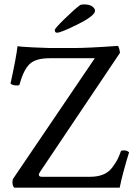

<svg xmlns="http://www.w3.org/2000/svg" viewBox="-20 -861 626 881"><path d="M231.4 -723.6Q231.4 -730.5 276.4 -774.4Q321.3 -818.4 347.7 -837.9Q353.5 -840.8 365.2 -840.8Q390.6 -840.8 403.3 -831.5Q416 -822.3 416 -811.5Q416 -789.1 337.9 -750Q259.8 -710.9 241.2 -710.9Q231.4 -710.9 231.4 -723.6ZM209 -640.6H315.4Q383.8 -640.6 520.5 -650.4Q523.4 -649.4 526.9 -637.7Q530.3 -626 530.3 -618.2L165 -74.2Q158.2 -64.5 158.2 -59.6Q158.2 -49.8 171.9 -49.8H392.6Q427.7 -49.8 453.1 -60.1Q478.5 -70.3 494.6 -91.8Q510.7 -113.3 518.1 -127.4Q525.4 -141.6 535.2 -168Q537.1 -170.9 548.8 -170.9Q563.5 -170.9 572.3 -162.1Q541 -60.5 529.3 0H44.9Q37.1 -8.8 37.1 -25.4Q37.1 -37.1 41 -42L415 -593.8H208Q143.6 -593.8 115.7 -566.9Q87.9 -540 69.3 -472.7Q68.4 -468.8 59.6 -468.8Q37.1 -468.8 28.3 -477.5Q54.7 -598.6 60.5 -649.4Q70.3 -646.5 131.3 -643.6Q192.4 -640.6 209 -640.6Z"/></svg>

Font: Crimson Text
Style: Roman
Weight: 400
Version: Version 0.13